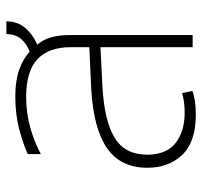

<svg xmlns="http://www.w3.org/2000/svg" viewBox="-36 -588 634 602"><g transform="rotate(-90 281.0 -287.0)"><path d="M223 10Q137 10 96.5 -32.5Q56 -75 56 -142Q56 -226 117.5 -268.5Q179 -311 304 -318L434 -324V-383Q434 -451 396.5 -486.5Q359 -522 278 -522Q229 -522 183.5 -509.5Q138 -497 99 -476V-517Q127 -530 174 -543Q221 -556 280 -556Q329 -556 363 -544Q397 -532 420 -511Q444 -520 459.5 -537.5Q475 -555 475 -584H515Q515 -549 494.5 -525Q474 -501 442 -487Q458 -469 465 -443.5Q472 -418 472 -388V0H434V-289L313 -283Q203 -277 150 -244.5Q97 -212 97 -143Q97 -83 133 -54Q169 -25 229 -25Q263 -25 290 -33L297 -1Q286 4 266 7Q246 10 223 10Z"/></g></svg>

Font: Noto Sans Thai ExtraLight
Style: Regular
Weight: 200
Designer: Monotype Design Team
Foundry: Monotype Imaging Inc.
Version: Version 2.001; ttfautohint (v1.8.4.7-5d5b)